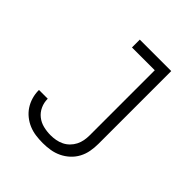

<svg xmlns="http://www.w3.org/2000/svg" viewBox="-203 -867 1006 1006"><g transform="rotate(45 300.0 -363.5)"><path d="M276 8Q250 8 224 4.5Q198 1 174 -9Q150 -19 129.5 -35.5Q109 -52 95 -73.5Q81 -95 73.5 -120.5Q66 -146 66 -172Q66 -172 66 -173Q66 -174 66 -175H131Q131 -174 131 -173.5Q131 -173 131 -173Q131 -146 142.5 -121Q154 -96 175 -79.5Q196 -63 222.5 -56.5Q249 -50 276 -50Q296 -50 315 -53.5Q334 -57 351.5 -65.5Q369 -74 383 -88Q397 -102 406 -119.5Q415 -137 418.5 -156.5Q422 -176 422 -195V-677H253V-735H486V-195Q486 -167 481 -139.5Q476 -112 463 -87.5Q450 -63 429.5 -44Q409 -25 384 -13Q359 -1 331.5 3.5Q304 8 276 8Z"/></g></svg>

Font: Iosevka Curly Light Extended
Style: Regular
Weight: 300
Width: 7
Monospace: yes
Designer: Belleve Invis
Foundry: Belleve Invis
Version: Version 11.1.0; ttfautohint (v1.8.3)